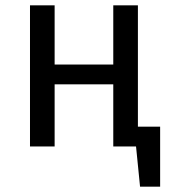

<svg xmlns="http://www.w3.org/2000/svg" viewBox="-20 -547 633 717"><path d="M578 -74V150H503L488 0H403V-232H184V0H92V-527H184V-306H403V-527H495V-74Z"/></svg>

Font: Fira Sans
Style: Regular
Weight: 400
Designer: bBox Type GmbH & Carrois Corporate GbR & Edenspiekermann AG
Foundry: bBox Type GmbH & Carrois Corporate GbR & Edenspiekermann AG
Version: Version 4.301